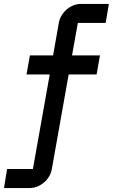

<svg xmlns="http://www.w3.org/2000/svg" viewBox="-70 -740 580 970"><path d="M323.2 -624 293.9 -460H435.1L418 -363.8H276.9L191.9 113.8Q188.5 133.8 178 151.4Q167.5 168.9 152.3 181.9Q137.2 194.8 118.7 202.4Q100.1 210 80.1 210H-49.8L-34.2 113.8H96.2L181.2 -363.8H64L81.1 -460H198.2L227.1 -624Q230.5 -644 241 -661.4Q251.5 -678.7 266.6 -691.9Q281.7 -705.1 300.5 -712.6Q319.3 -720.2 338.9 -720.2H480L463.9 -624Z"/></svg>

Font: Aldrich [RUS by Daymarius]
Style: Regular
Weight: 400
Designer: Matthew Desmond
Foundry: Matthew Desmond
Version: Version 1.002 August 24, 2018